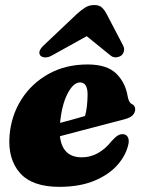

<svg xmlns="http://www.w3.org/2000/svg" viewBox="-20 -731 566 764"><path d="M491.5 -160Q482.5 -114.5 447.8 -75Q413 -35.5 354.8 -11.5Q296.5 12.5 216 12.5Q108 12.5 59.2 -43Q10.5 -98.5 18 -191.5Q24.5 -271 65 -335Q105.5 -399 173.2 -436.8Q241 -474.5 328.5 -474.5Q405.5 -474.5 442.5 -438.2Q479.5 -402 488 -347.5Q492.5 -323 504 -317.5Q518 -311 518 -296Q518 -284 509 -273.5Q500 -263 476 -256.5Q449.5 -249.5 405.2 -238Q361 -226.5 311.5 -213.5Q262 -200.5 218.5 -189Q228 -105 305.5 -105Q340 -105 369.8 -121.8Q399.5 -138.5 423.5 -169Q438.5 -185.5 448.8 -191.8Q459 -198 471 -197Q483 -195.5 488.5 -185.5Q494 -175.5 491.5 -160ZM298.5 -403Q272 -403 249 -358.8Q226 -314.5 219 -242Q245.5 -249 271.8 -256.2Q298 -263.5 318.5 -269.5Q328 -304 328.5 -353.5Q329 -403 298.5 -403ZM189 -511.5Q172.5 -502 159.8 -502.5Q147 -503 140.5 -510Q128 -526.5 155.5 -552L285.5 -675Q304 -692 319.8 -701.5Q335.5 -711 355 -711Q374.5 -711 385 -701.5Q395.5 -692 404.5 -675L469.5 -550.5Q476 -538 473 -526.8Q470 -515.5 462.5 -510Q452.5 -503 440.2 -502.8Q428 -502.5 417 -512.5L325 -587Z"/></svg>

Font: Fraunces 72pt S050 Black
Style: Italic
Weight: 900
Italic angle: -16°
Version: Version 1.000; ttfautohint (v1.8.3)